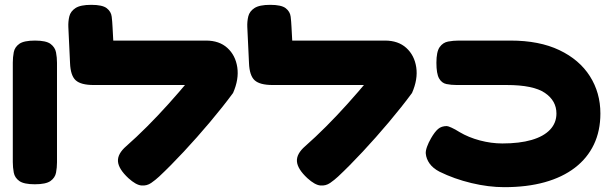

<svg xmlns="http://www.w3.org/2000/svg" viewBox="-20 -754 2531 795"><path d="M124 9Q79 9 60 -4.5Q41 -18 37 -39.5Q33 -61 33 -83V-495Q33 -517 37 -538Q41 -559 60 -572.5Q79 -586 125 -586Q171 -586 189.5 -572Q208 -558 212 -537Q216 -516 216 -494V-82Q216 -60 212 -39Q208 -18 189 -4.5Q170 9 124 9Z M512 -16Q471 -54 468.5 -85.5Q466 -117 503 -149Q544 -185 589 -230Q634 -275 678 -324Q722 -373 762.5 -421.5Q803 -470 835 -512L945 -369Q903 -312 849.5 -248.5Q796 -185 741 -126Q686 -67 639 -23Q624 -9 606 3.5Q588 16 565.5 14Q543 12 512 -16ZM945 -369 826 -402H368Q315 -402 293.5 -421.5Q272 -441 270 -493L263 -642Q262 -665 267 -686Q272 -707 292.5 -720.5Q313 -734 358 -734Q404 -734 422 -720Q440 -706 442.5 -685Q445 -664 446 -642L449 -586H833Q888 -586 921.5 -555.5Q955 -525 962.5 -475.5Q970 -426 945 -369Z M1253 -16Q1212 -54 1209.5 -85.5Q1207 -117 1244 -149Q1285 -185 1330 -230Q1375 -275 1419 -324Q1463 -373 1503.5 -421.5Q1544 -470 1576 -512L1686 -369Q1644 -312 1590.5 -248.5Q1537 -185 1482 -126Q1427 -67 1380 -23Q1365 -9 1347 3.5Q1329 16 1306.5 14Q1284 12 1253 -16ZM1686 -369 1567 -402H1109Q1056 -402 1034.5 -421.5Q1013 -441 1011 -493L1004 -642Q1003 -665 1008 -686Q1013 -707 1033.5 -720.5Q1054 -734 1099 -734Q1145 -734 1163 -720Q1181 -706 1183.5 -685Q1186 -664 1187 -642L1190 -586H1574Q1629 -586 1662.5 -555.5Q1696 -525 1703.5 -475.5Q1711 -426 1686 -369Z M2068 21Q2003 21 1932 4Q1861 -13 1800 -43Q1773 -57 1759 -76.5Q1745 -96 1743 -118Q1742 -129 1748 -146Q1754 -163 1765 -182Q1780 -208 1794 -220Q1808 -232 1830 -232Q1835 -232 1849.5 -225.5Q1864 -219 1883 -207Q1920 -185 1967 -172.5Q2014 -160 2060 -160Q2131 -160 2181 -174.5Q2231 -189 2257.5 -217Q2284 -245 2284 -284Q2284 -337 2236 -369.5Q2188 -402 2078 -402H1871Q1848 -402 1828.5 -406Q1809 -410 1798 -429.5Q1787 -449 1787 -494Q1787 -540 1800.5 -559Q1814 -578 1835.5 -582Q1857 -586 1880 -586H2094Q2213 -586 2296 -546.5Q2379 -507 2422.5 -438.5Q2466 -370 2466 -284Q2466 -212 2439 -155.5Q2412 -99 2360.5 -59.5Q2309 -20 2235.5 0.5Q2162 21 2068 21Z"/></svg>

Font: Fredoka Expanded
Style: Bold
Weight: 700
Width: 7
Designer: Ben Nathan
Foundry: Milena B. Brandão, Ben Nathan
Version: Version 2.001